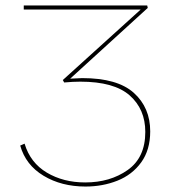

<svg xmlns="http://www.w3.org/2000/svg" viewBox="-20 -678 625 703"><path d="M281 -392Q410 -392 470 -338Q530 -284 530 -197Q530 -129 497 -83.5Q464 -38 410 -16.5Q356 5 293 5Q205 5 139.5 -34.5Q74 -74 54 -145L70 -152Q91 -82 151.5 -46Q212 -10 292 -10Q383 -10 447.5 -55.5Q512 -101 512 -195Q512 -278 455 -328.5Q398 -379 274 -379Q247 -379 215 -376L210 -385L495 -643H67V-658H519L521 -649L237 -390Q269 -392 281 -392Z"/></svg>

Font: Ysabeau Infant Thin
Style: Regular
Weight: 200
Designer: Christian Thalmann (Catharsis Fonts)
Version: Version 0.003